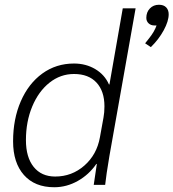

<svg xmlns="http://www.w3.org/2000/svg" viewBox="-20 -777 729 807"><path d="M35 -183Q35 -277 67.5 -351.5Q100 -426 158 -468Q216 -510 291 -510Q341 -510 380.5 -486.5Q420 -463 438 -422H440L496 -742H550L440 -122Q426 -39 422 0H374Q383 -62 387 -88H385Q354 -43 307 -16.5Q260 10 208 10Q126 10 80.5 -41.5Q35 -93 35 -183ZM400 -200 415 -283Q419 -304 419 -330Q419 -394 385.5 -430Q352 -466 291 -466Q234 -466 188 -429.5Q142 -393 115.5 -329.5Q89 -266 89 -188Q89 -116 121.5 -75.5Q154 -35 212 -35Q282 -35 334.5 -81Q387 -127 400 -200ZM689 -717Q689 -688 668 -649.5Q647 -611 614 -579L590 -595Q593 -599 605.5 -614.5Q618 -630 626 -644Q634 -658 638 -670H629Q614 -670 604.5 -679Q595 -688 595 -702Q595 -726 610 -741.5Q625 -757 648 -757Q668 -757 678.5 -746Q689 -735 689 -717Z"/></svg>

Font: Sarabun ExtraLight
Style: Italic
Weight: 275
Italic angle: -10°
Designer: Suppakit Chalermlarp | Katatrad Co.,Ltd.
Foundry: Cadson Demak Co.,Ltd.
Version: Version 1.000; ttfautohint (v1.6)